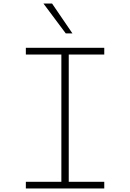

<svg xmlns="http://www.w3.org/2000/svg" viewBox="-20 -1072 740 1092"><path d="M127 0V-38H329V-762H127V-800H573V-762H371V-38H573V0ZM392 -882H354L227 -1052H276Z"/></svg>

Font: Martian Mono SemiExpanded Thin
Style: Regular
Weight: 250
Monospace: yes
Version: Version 0.930